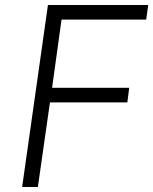

<svg xmlns="http://www.w3.org/2000/svg" viewBox="-20 -743 609 763"><path d="M68 0 170.5 -723H569L561 -665H224.5L187 -394H493.5L486 -336H178.5L130.5 0Z"/></svg>

Font: Public Sans Thin ExtraLight
Style: Italic
Weight: 250
Italic angle: -8°
Version: Version 2.001